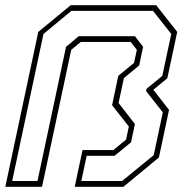

<svg xmlns="http://www.w3.org/2000/svg" viewBox="-40 -720 712 740"><path d="M-19.5 0 107.5 -597 232.5 -700H562L643 -597L605 -418.5L551 -374L611.5 -296.5L572.5 -113L435.5 0H248L278 -141.5H396.5L446 -182L456.5 -232.5L392 -314.5L416 -428L476.5 -477.5L487.5 -528L463.5 -558.5H271.5L234.5 -528L122 0ZM7 -22.5H104.5L214.5 -539.5L263.5 -580.5H480L511.5 -539.5L496.5 -468L437.5 -419L417 -323L480 -242L465 -171.5L401.5 -119.5H294L273.5 -22.5H430.5L552.5 -122L587.5 -287L523 -369L525 -378L585.5 -427.5L620 -589L550 -678H235L127.5 -589Z"/></svg>

Font: Tourney ExtraLight
Style: Italic
Weight: 250
Italic angle: -12°
Version: Version 1.015